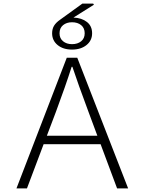

<svg xmlns="http://www.w3.org/2000/svg" viewBox="-20 -1041 784 1061"><path d="M349 -722H407L688 0H627L536 -244H221L129 0H71ZM268 -857Q268 -881 278.5 -898.5Q289 -916 312 -932L435 -1021H495L499 -1015L386 -944Q432 -942 460.5 -919.5Q489 -897 489 -857Q489 -817 458 -792Q427 -767 378 -767Q329 -767 298.5 -792Q268 -817 268 -857ZM448 -857Q448 -886 428.5 -902Q409 -918 378 -918Q348 -918 328.5 -902Q309 -886 309 -857Q309 -829 328.5 -813Q348 -797 378 -797Q409 -797 428.5 -813Q448 -829 448 -857ZM518 -291 469 -423 462 -442Q413 -573 380 -672H376Q343 -568 289 -423L239 -291Z"/></svg>

Font: Nebula Sans Light
Style: Regular
Weight: 300
Designer: Paul D. Hunt for Adobe (as Source Sans)
Foundry: Nebula Entertainment & Broadcasting LLC
Version: Version 1.010